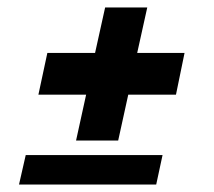

<svg xmlns="http://www.w3.org/2000/svg" viewBox="-20 -563 573 515"><path d="M235 -421 262 -543H375L348 -421H475L452 -309H324L297 -186H184L211 -309H83L107 -421ZM31 -68 49 -147H416L399 -68Z"/></svg>

Font: Galada
Style: Regular
Weight: 400
Designer: Latin by Pablo Impallari, Bengali by Jeremie Hornus, Yoann Minet, and Juan Bruce
Foundry: black foundry
Version: Version 1.261;PS 1.261;hotconv 1.0.86;makeotf.lib2.5.63406